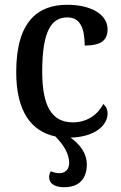

<svg xmlns="http://www.w3.org/2000/svg" viewBox="-20 -567 507 805"><path d="M249 218C313 218 344 181 344 123C344 74 314 38 276 10C384 7 431 -46 431 -90C431 -109 424 -122 413 -131C391 -88 347 -54 285 -54C195 -54 157 -126 157 -266C157 -443 198 -494 263 -494C320 -494 335 -441 335 -376C405 -376 431 -399 431 -444C431 -509 358 -547 262 -547C141 -547 48 -480 48 -265C48 -97 113 -16 212 5C251 44 270 82 270 116C270 145 251 159 231 159C213 159 202 155 193 151C188 160 186 167 186 177C186 203 211 218 249 218Z"/></svg>

Font: Noto Serif SemiCondensed Medium
Style: Regular
Weight: 500
Width: 4
Designer: Monotype Design Team
Foundry: Monotype Imaging Inc.
Version: Version 2.014